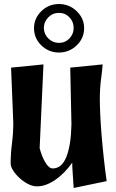

<svg xmlns="http://www.w3.org/2000/svg" viewBox="-20 -913 575 954"><path d="M33 -100Q33 -151 39.5 -200.5Q46 -250 46 -304L35 -577L196 -593L177 -177Q187 -137 205 -106.5Q223 -76 242 -76Q287 -76 310 -134Q333 -192 335 -296L329 -577L490 -593Q488 -564 482 -519Q476 -474 476 -421Q476 -393 478 -346.5Q480 -300 484.5 -245Q489 -190 495.5 -129.5Q502 -69 510 -13L346 21L339 -88V-105Q300 -50 253.5 -18.5Q207 13 164 13Q142 13 119 1Q96 -11 77 -28.5Q58 -46 45.5 -65.5Q33 -85 33 -100ZM273 -652Q222 -652 185.5 -687.5Q149 -723 149 -773Q149 -822 185.5 -857.5Q222 -893 273 -893Q324 -893 361 -857.5Q398 -822 398 -773Q398 -723 361 -687.5Q324 -652 273 -652ZM273 -700Q304 -700 325 -722Q346 -744 346 -774Q346 -805 325 -827Q304 -849 273 -849Q242 -849 220 -827Q198 -805 198 -774Q198 -744 220 -722Q242 -700 273 -700Z"/></svg>

Font: Trickster
Style: Regular
Weight: 400
Designer: Jean-Baptiste Morizot
Foundry: Jean-Baptiste Morizot
Version: Version 2.000;PS 2.0;hotconv 1.0.88;makeotf.lib2.5.647800